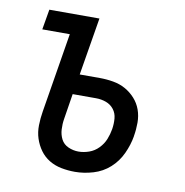

<svg xmlns="http://www.w3.org/2000/svg" viewBox="-65 -583 630 653"><g transform="rotate(10 250.0 -256.0)"><path d="M235 8Q211 8 188 3.5Q165 -1 146 -12.5Q127 -24 114 -42Q101 -60 94 -81.5Q87 -103 87.5 -127Q88 -151 92 -175L137 -450H42L54 -520H227L194 -321H263Q287 -321 310 -317Q333 -313 352 -302.5Q371 -292 386 -275.5Q401 -259 408.5 -238Q416 -217 416 -193.5Q416 -170 412 -147V-146Q407 -116 393 -85.5Q379 -55 354.5 -33Q330 -11 298 -1.5Q266 8 235 8ZM235 -62Q253 -62 271.5 -68.5Q290 -75 304 -89.5Q318 -104 325 -121.5Q332 -139 335 -157Q338 -176 336.5 -194Q335 -212 324.5 -225.5Q314 -239 297.5 -245Q281 -251 263 -251H182L168 -163Q165 -145 166 -126.5Q167 -108 175 -92.5Q183 -77 200 -69.5Q217 -62 235 -62Z"/></g></svg>

Font: Iosevka Fixed
Style: Italic
Weight: 400
Italic angle: -9°
Monospace: yes
Designer: Belleve Invis
Foundry: Belleve Invis
Version: Version 33.2.4